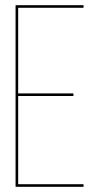

<svg xmlns="http://www.w3.org/2000/svg" viewBox="-20 -720 382 740"><path d="M50 -360H263V-350H50V-10H302V0H40V-700H302V-690H50Z"/></svg>

Font: Bebas Neue Thin
Style: Regular
Weight: 200
Designer: Ryoichi Tsunekawa
Foundry: Ryoichi Tsunekawa
Version: Version 1.003;PS 001.003;hotconv 1.0.70;makeotf.lib2.5.58329